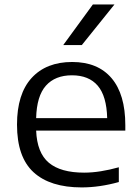

<svg xmlns="http://www.w3.org/2000/svg" viewBox="-20 -828 626 858"><path d="M345 9.5Q204 9.5 130 -58.2Q56 -126 56 -271Q56 -408 121.2 -479.5Q186.5 -551 302.5 -551Q417 -551 478.5 -478.8Q540 -406.5 540 -268.5V-244.5H141.5Q145.5 -145 198.2 -100.8Q251 -56.5 356 -56.5Q392 -56.5 431 -62.8Q470 -69 511 -80.5V-14.5Q425 9.5 345 9.5ZM301.5 -491.5Q226.5 -491.5 185.2 -445.2Q144 -399 141.5 -300H459Q456.5 -398.5 416.8 -445Q377 -491.5 301.5 -491.5ZM262.5 -626.5 395 -808H491.5L345.5 -626.5Z"/></svg>

Font: Encode Sans Expanded Expanded
Style: Regular
Weight: 400
Width: 7
Designer: Multiple Designers
Foundry: Impallari Type
Version: Version 3.000; ttfautohint (v1.8.3) -l 8 -r 50 -G 200 -x 14 